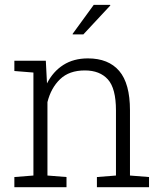

<svg xmlns="http://www.w3.org/2000/svg" viewBox="-20 -782 690 802"><path d="M40 0V-42.5L119.6 -48.8V-479L40 -485.4V-528.3H171.4L176.3 -433.6Q201.7 -483.4 244.6 -510.7Q287.6 -538.1 347.2 -538.1Q433.1 -538.1 478 -485.6Q522.9 -433.1 522.9 -321.3V-48.8L602.5 -42.5V0H384.8V-42.5L464.4 -48.8V-320.8Q464.4 -412.6 430.7 -450.2Q397 -487.8 334.5 -487.8Q269 -487.8 231 -451.2Q192.9 -414.6 178.2 -355.5V-48.8L257.8 -42.5V0ZM282.7 -639.6 371.6 -761.7H439.9L440.9 -759.3L328.1 -638.2H285.2Z"/></svg>

Font: Roboto Slab LO Light
Style: Regular
Weight: 300
Designer: Google
Version: Version 2.000